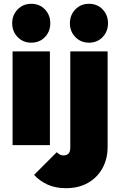

<svg xmlns="http://www.w3.org/2000/svg" viewBox="-20 -762 631 1008"><path d="M46 0V-492H242V0ZM144 -538Q101 -538 72.5 -567.5Q44 -597 44 -640Q44 -683 72.5 -712.5Q101 -742 144 -742Q188 -742 216 -712.5Q244 -683 244 -640Q244 -597 216 -567.5Q188 -538 144 -538ZM326 226Q271 226 229.5 207Q188 188 159 156L278 37Q288 47 296.5 50.5Q305 54 313 54Q330 54 339.5 44.5Q349 35 349 13V-492H545V9Q545 72 518 121Q491 170 442 198Q393 226 326 226ZM447 -538Q404 -538 375.5 -567.5Q347 -597 347 -640Q347 -683 375.5 -712.5Q404 -742 447 -742Q491 -742 519 -712.5Q547 -683 547 -640Q547 -597 519 -567.5Q491 -538 447 -538Z"/></svg>

Font: Outfit Thin Black
Style: Regular
Weight: 900
Version: Version 1.100;gftools[0.9.27]